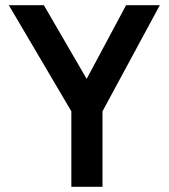

<svg xmlns="http://www.w3.org/2000/svg" viewBox="-20 -720 650 740"><path d="M255 -291 14 -700H149L314 -416L466 -700H596L375 -291V0H255Z"/></svg>

Font: Golos UI Medium
Style: Regular
Weight: 500
Designer: A.Korolkova, Vitaly Kuzmin
Foundry: ParaType Ltd
Version: Version 2.000